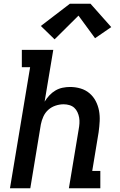

<svg xmlns="http://www.w3.org/2000/svg" viewBox="-20 -1000 640 1020"><path d="M33 0 140 -643H96V-735H263L217 -460Q228 -478 242.5 -493.5Q257 -509 275 -519.5Q293 -530 313 -534Q333 -538 352 -538Q381 -538 408 -530Q435 -522 455.5 -504.5Q476 -487 488.5 -463Q501 -439 506 -412Q511 -385 509.5 -356Q508 -327 504 -298L470 -92H513V0H346L398 -313Q401 -329 402 -344.5Q403 -360 400.5 -375Q398 -390 391.5 -404Q385 -418 374.5 -427.5Q364 -437 349 -441.5Q334 -446 318 -446Q297 -446 275.5 -439Q254 -432 237 -417Q220 -402 210.5 -381Q201 -360 197 -339L141 0ZM270 -791 197 -862 351 -980H461L571 -856L485 -797L397 -917Z"/></svg>

Font: Iosevka Curly Slab SmBdEx
Style: Italic
Weight: 600
Width: 7
Italic angle: -9°
Monospace: yes
Designer: Belleve Invis
Foundry: Belleve Invis
Version: Version 11.1.0; ttfautohint (v1.8.3)